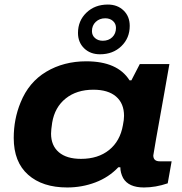

<svg xmlns="http://www.w3.org/2000/svg" viewBox="-20 -807 794 839"><path d="M417 -569.8Q374.5 -569.8 347.7 -595.9Q320.8 -622.1 320.8 -663.1Q320.8 -716.3 357.7 -751.7Q394.5 -787.1 451.2 -787.1Q493.2 -787.1 520 -761.2Q546.9 -735.4 546.9 -693.8Q546.9 -640.6 510.3 -605.2Q473.6 -569.8 417 -569.8ZM429.2 -628.9Q454.6 -628.9 470.7 -644.5Q486.8 -660.2 486.8 -685.1Q486.8 -703.6 473.6 -715.3Q460.4 -727.1 439.9 -727.1Q415 -727.1 398.4 -711.4Q381.8 -695.8 381.8 -670.9Q381.8 -652.3 395.3 -640.6Q408.7 -628.9 429.2 -628.9ZM273.9 12.2Q165.5 12.2 102.8 -43.5Q40 -99.1 40 -204.1Q40 -286.6 69.8 -358.9Q105.5 -447.8 181.9 -493.4Q258.3 -539.1 356.9 -539.1Q493.7 -539.1 545.9 -456.1H554.2L590.8 -526.9H720.2L698.2 -401.9Q649.9 -133.8 649.9 -127.9Q649.9 -102.1 678.2 -102.1H730L712.9 -5.9Q660.2 12.2 608.9 12.2Q542 12.2 518.1 -28.8Q505.9 -52.2 505.9 -76.2H497.1Q455.6 -32.2 397 -10Q338.4 12.2 273.9 12.2ZM334 -112.8Q408.7 -112.8 456.8 -151.6Q504.9 -190.4 517.1 -259.8Q522 -283.7 522 -300.8Q522 -355 487.3 -385Q452.6 -415 388.2 -415Q314.9 -415 267.1 -376.7Q219.2 -338.4 208 -271Q203.1 -238.8 203.1 -223.1Q203.1 -170.9 237.1 -141.8Q271 -112.8 334 -112.8Z"/></svg>

Font: Archivo Expanded
Style: Bold Italic
Weight: 700
Width: 7
Italic angle: -10°
Designer: Hector Gatti
Foundry: Omnibus-Type
Version: Version 2.001